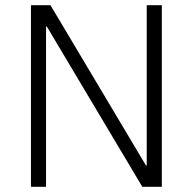

<svg xmlns="http://www.w3.org/2000/svg" viewBox="-20 -718 741 738"><path d="M527 0H602V-698H544V-82H541L174 -698H99V0H157V-616H160Z"/></svg>

Font: IBM Plex Devanagari Light
Style: Regular
Weight: 300
Designer: Mike Abbink, Paul van der Laan, Pieter van Rosmalen, Erin McLaughlin
Foundry: Bold Monday
Version: Version 1.0